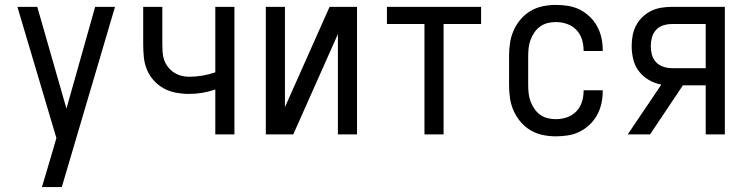

<svg xmlns="http://www.w3.org/2000/svg" viewBox="-20 -548 3040 783"><path d="M151 215Q160 185 169 154.5Q178 124 187 94L210 15L51 -520H132L251 -105L368 -520H449L232 215Z M858 0V-183Q832 -174 805 -169.5Q778 -165 750 -165Q724 -165 697.5 -170Q671 -175 648 -187.5Q625 -200 607 -220Q589 -240 579 -264.5Q569 -289 566.5 -315.5Q564 -342 564 -368V-520H642V-368Q642 -352 643 -335.5Q644 -319 649.5 -303.5Q655 -288 665 -275Q675 -262 688.5 -253Q702 -244 718 -239.5Q734 -235 750 -235Q778 -235 805 -239.5Q832 -244 858 -253V-520H936V0Z M1064 0V-520H1142V-111L1324 -520H1436V0H1358V-409L1176 0Z M1711 0V-450H1558V-520H1942V-450H1789V0Z M2247 8Q2220 8 2193.5 2.5Q2167 -3 2144 -16.5Q2121 -30 2103.5 -50.5Q2086 -71 2075 -95.5Q2064 -120 2060 -146.5Q2056 -173 2056 -200V-320Q2056 -347 2060 -373.5Q2064 -400 2075 -424.5Q2086 -449 2103.5 -469.5Q2121 -490 2144 -503.5Q2167 -517 2193.5 -522.5Q2220 -528 2247 -528Q2272 -528 2297 -524Q2322 -520 2344 -509Q2366 -498 2384.5 -480.5Q2403 -463 2415 -441Q2427 -419 2432.5 -394.5Q2438 -370 2438 -345V-340H2360V-343Q2360 -366 2353 -388Q2346 -410 2330 -426.5Q2314 -443 2292 -450.5Q2270 -458 2247 -458Q2230 -458 2213.5 -454Q2197 -450 2183 -440Q2169 -430 2159.5 -416Q2150 -402 2144 -386.5Q2138 -371 2136 -354Q2134 -337 2134 -320V-200Q2134 -183 2136 -166Q2138 -149 2144 -133.5Q2150 -118 2159.5 -104Q2169 -90 2183 -80Q2197 -70 2213.5 -66Q2230 -62 2247 -62Q2270 -62 2292 -69.5Q2314 -77 2330 -93.5Q2346 -110 2353 -132Q2360 -154 2360 -177V-180H2438V-175Q2438 -150 2432.5 -125.5Q2427 -101 2415 -79Q2403 -57 2384.5 -39.5Q2366 -22 2344 -11Q2322 0 2297 4Q2272 8 2247 8Z M2540 0 2677 -203Q2650 -208 2626 -222Q2602 -236 2585.5 -257.5Q2569 -279 2562.5 -306Q2556 -333 2556 -360Q2556 -382 2560 -403.5Q2564 -425 2574 -444Q2584 -463 2600 -478.5Q2616 -494 2635.5 -503.5Q2655 -513 2676.5 -516.5Q2698 -520 2719 -520H2936V0H2858V-200H2765L2631 0ZM2858 -270V-450H2719Q2702 -450 2684.5 -444.5Q2667 -439 2655 -425.5Q2643 -412 2638.5 -395Q2634 -378 2634 -360Q2634 -342 2638.5 -325Q2643 -308 2655 -295Q2667 -282 2684.5 -276Q2702 -270 2719 -270Z"/></svg>

Font: Iosevka MaddieWtf
Style: Regular
Weight: 400
Monospace: yes
Designer: Belleve Invis
Foundry: Belleve Invis
Version: Version 31.3.0; ttfautohint (v1.8.3)